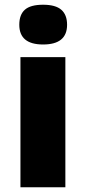

<svg xmlns="http://www.w3.org/2000/svg" viewBox="-20 -796 365 816"><path d="M257.8 0H66.9V-553.2H257.8ZM62 -690.9Q62 -733.9 85.9 -754.9Q109.9 -775.9 163.1 -775.9Q216.3 -775.9 240.7 -754.4Q265.1 -732.9 265.1 -690.9Q265.1 -606.9 163.1 -606.9Q62 -606.9 62 -690.9Z"/></svg>

Font: Sahel Black FD
Style: Black-FD
Weight: 900
Foundry: Saber Rastikerdar (saber.rastikerdar@gmail.com)
Version: Version 3.3.1